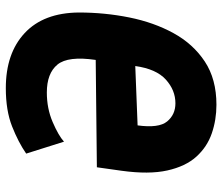

<svg xmlns="http://www.w3.org/2000/svg" viewBox="-72 -680 764 660"><g transform="rotate(-90 310.0 -350.0)"><path d="M280 12Q228 12 181.5 -4Q135 -20 101.5 -57Q68 -94 54 -157Q40 -220 53 -314L65 -399L434 -403Q448 -498 418 -534.5Q388 -571 322 -571Q267 -571 220.5 -551Q174 -531 153 -512L112 -642Q151 -669 205.5 -690.5Q260 -712 337 -712Q457 -712 526.5 -647Q596 -582 597 -461Q597 -372 580 -287.5Q563 -203 526 -135.5Q489 -68 428.5 -28Q368 12 280 12ZM285 -129Q330 -129 366.5 -162Q403 -195 413 -267L209 -259Q199 -186 222.5 -157.5Q246 -129 285 -129Z"/></g></svg>

Font: Finlandica
Style: Bold Italic
Weight: 700
Italic angle: -8°
Designer: Niklas Ekholm, Juho Hiilivirta, Jaakko Suomalainen
Foundry: Helsinki Type Studio
Version: Version 1.064; ttfautohint (v1.8.4.7-5d5b)